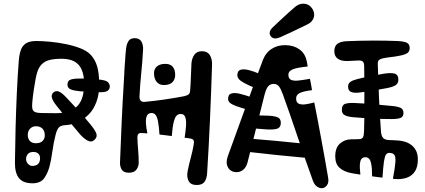

<svg xmlns="http://www.w3.org/2000/svg" viewBox="-20 -926 2247 1016"><path d="M159 -452Q152.5 -407 150.8 -384.2Q149 -361.5 151 -352.2Q153 -343 158 -338Q167 -329 195 -328Q223 -327 277 -327Q318.5 -327 347 -337.8Q375.5 -348.5 392.8 -368.5Q410 -388.5 417.5 -417.2Q425 -446 425 -482Q425 -550.5 396.2 -582.8Q367.5 -615 306 -615Q268.5 -615 243 -608.8Q217.5 -602.5 201 -586Q193.5 -578.5 187.8 -568.8Q182 -559 177.2 -544.2Q172.5 -529.5 168.2 -507Q164 -484.5 159 -452ZM59 -66Q60 -157.5 62.5 -250.8Q65 -344 69 -432.5Q73 -521 79 -599Q81.5 -636.5 90 -660.8Q98.5 -685 118 -697Q137.5 -709 172.5 -709Q205 -709 246.2 -705Q287.5 -701 329 -692.5Q370.5 -684 404.5 -670.8Q438.5 -657.5 457 -639Q482.5 -613.5 493.8 -575.8Q505 -538 505 -478Q505 -425.5 489.8 -385.5Q474.5 -345.5 451 -322Q428.5 -299.5 407 -287.2Q385.5 -275 365.5 -270Q345.5 -265 328 -264Q313 -263.5 302.8 -259.2Q292.5 -255 285.8 -244Q279 -233 274 -212Q263.5 -171 257.2 -125Q251 -79 242 -45Q233 -10.5 214 16.8Q195 44 150 44Q100.5 43 79.5 15.5Q58.5 -12 59 -66ZM455 -272Q480.5 -241.5 488.8 -222.2Q497 -203 481 -187Q464.5 -170.5 443.8 -181.8Q423 -193 402 -217Q370 -254.5 338.8 -292.5Q307.5 -330.5 278 -368Q258.5 -393 254.5 -409.5Q250.5 -426 263 -437Q275 -447 290.8 -441.8Q306.5 -436.5 331 -410Q362 -378 393.2 -343.5Q424.5 -309 455 -272ZM500 -505.5Q540 -502 550.5 -491.8Q561 -481.5 561 -468Q561 -454 549 -445.2Q537 -436.5 498 -438Q474 -439 450.5 -440Q427 -441 403 -443Q371.5 -446 354.2 -453Q337 -460 337 -478Q337 -501.5 359.2 -506.5Q381.5 -511.5 416 -510.5Q435 -510 456.8 -508.8Q478.5 -507.5 500 -505.5ZM89 -74Q99 -74 104 -66.2Q109 -58.5 109 -42Q109 -21 104 -15Q99 -9 92 -9Q90 -9 87.8 -9Q85.5 -9 83 -9Q75 -9 70 -17.5Q65 -26 65 -43Q65 -60.5 69.8 -67.2Q74.5 -74 82 -74Q83.5 -74 85.5 -74Q87.5 -74 89 -74ZM170 -168Q194 -168 205.5 -180.2Q217 -192.5 217 -209Q217 -233 204.5 -245.5Q192 -258 170 -258Q152 -258 139.5 -245.5Q127 -233 127 -212Q127 -191 138.5 -179.5Q150 -168 170 -168ZM150 -48Q170.5 -48 181.2 -58Q192 -68 192 -89Q192 -104 182.5 -113Q173 -122 157 -122Q137.5 -122 127.8 -111.2Q118 -100.5 118 -84Q118 -69 128.5 -58.5Q139 -48 150 -48Z M615 -65Q619 -172.5 623.8 -279Q628.5 -385.5 635 -488Q635.5 -495.5 635.8 -503Q636 -510.5 636.5 -518Q637 -522.5 637.2 -527.2Q637.5 -532 637.8 -537Q638 -542 638 -547Q638.5 -557 639.2 -567.2Q640 -577.5 640.5 -587Q641.5 -596 642 -604.5Q642.5 -613 643 -622Q643.5 -628 643.8 -632.8Q644 -637.5 644.5 -642.2Q645 -647 645.5 -652Q646 -657.5 646.5 -662.2Q647 -667 647.5 -672Q651 -696 660.8 -710Q670.5 -724 693 -724Q718 -724 728.2 -706.2Q738.5 -688.5 737 -662Q733.5 -597 727.2 -536.8Q721 -476.5 718 -414Q717.5 -402 724 -393.8Q730.5 -385.5 746 -387Q796.5 -391.5 851 -399.5Q905.5 -407.5 955 -417Q972.5 -421 979 -427.5Q985.5 -434 986 -446Q989 -480.5 990 -516.2Q991 -552 993 -590Q995.5 -618.5 1008.8 -636.8Q1022 -655 1049 -655Q1077 -655 1090.2 -634.8Q1103.5 -614.5 1102 -580Q1097.5 -437 1091 -289.5Q1084.5 -142 1076 -10Q1074.5 18.5 1062.5 35.8Q1050.5 53 1021 53Q989.5 53 978.2 32Q967 11 973 -21Q980 -56.5 989.5 -91.2Q999 -126 1005 -161Q1008 -177 1004 -184Q1000 -191 987 -193Q979.5 -194.5 972 -195.5Q964.5 -196.5 957 -197Q962 -229.5 964.2 -258Q966.5 -286.5 961 -304.5Q955.5 -322.5 937 -323Q925 -323.5 915.8 -315.5Q906.5 -307.5 899.8 -282.2Q893 -257 889 -206Q873.5 -208.5 857 -210.2Q840.5 -212 824 -214Q821 -258.5 816.2 -283.2Q811.5 -308 803.2 -318Q795 -328 782 -328Q759.5 -328 753.8 -303Q748 -278 760 -220Q752.5 -221 745 -221.2Q737.5 -221.5 730 -222Q717.5 -223 712.2 -217Q707 -211 707 -198Q708 -165 711 -132Q714 -99 714 -65Q714 -45 702 -28.5Q690 -12 662 -12Q634.5 -12 624.5 -28Q614.5 -44 615 -65ZM847 -476Q822.5 -476 808.8 -493Q795 -510 795 -539Q795 -561.5 810.8 -574.8Q826.5 -588 855 -588Q881.5 -588 894.2 -572.5Q907 -557 907 -529Q907 -506 892.5 -491Q878 -476 847 -476ZM1047 -551Q1059 -551 1065 -541.2Q1071 -531.5 1071 -512Q1071 -494 1064.2 -484Q1057.5 -474 1044 -474Q1039 -474 1034 -474Q1029 -474 1023 -474Q1011 -474 1006 -484.8Q1001 -495.5 1001 -511Q1001 -531.5 1008 -541.2Q1015 -551 1030 -551Q1034.5 -551 1038.5 -551Q1042.5 -551 1047 -551ZM673 -24Q646 -24 635 -35.5Q624 -47 624 -62Q624 -84 634.5 -96.5Q645 -109 665 -109Q685.5 -109 697.2 -96.2Q709 -83.5 709 -60Q709 -43.5 699 -33.8Q689 -24 673 -24ZM690 -656Q700 -656 704.5 -647.2Q709 -638.5 709 -628Q709 -617 704.2 -607.5Q699.5 -598 689 -597Q685.5 -597 681.8 -596.5Q678 -596 674 -596Q664.5 -595.5 659.8 -604.2Q655 -613 655 -624Q655 -635.5 660.5 -645.8Q666 -656 677 -656Q680 -656 683.5 -656Q687 -656 690 -656Z M1185 -98Q1192 -117.5 1209 -164.2Q1226 -211 1248 -271.8Q1270 -332.5 1292 -393Q1294 -397.5 1295.5 -402Q1297 -406.5 1298.5 -410.8Q1300 -415 1301.5 -419.5Q1304 -425.5 1306.2 -431.8Q1308.5 -438 1310.5 -444Q1316.5 -460 1322 -475.2Q1327.5 -490.5 1332.5 -504.5Q1334.5 -509 1336 -513.2Q1337.5 -517.5 1339 -521.8Q1340.5 -526 1342 -530Q1344.5 -537.5 1347.2 -544.2Q1350 -551 1352 -557.5Q1360 -578.5 1364.8 -591.2Q1369.5 -604 1370 -606Q1386 -647.5 1418 -667.8Q1450 -688 1491 -687Q1534 -686.5 1565 -664.5Q1596 -642.5 1604 -598Q1605 -592 1606.2 -586Q1607.5 -580 1608 -574Q1548 -568 1527 -558.2Q1506 -548.5 1506 -531Q1506 -509.5 1520.8 -503.2Q1535.5 -497 1561.2 -500Q1587 -503 1620 -509Q1623 -494 1626 -479Q1629 -464 1631 -449Q1584.5 -443 1565.8 -433.5Q1547 -424 1547 -405Q1547 -383 1561.5 -377Q1576 -371 1598 -374.2Q1620 -377.5 1643 -384Q1653 -334 1662.5 -284Q1672 -234 1681 -184.5Q1690 -135 1699 -85.8Q1708 -36.5 1716 12Q1721.5 39.5 1710 54.8Q1698.5 70 1682 70Q1669.5 70 1656.5 60.5Q1643.5 51 1636 31Q1595.5 -81 1555.5 -200.2Q1515.5 -319.5 1477 -426Q1466.5 -455.5 1456.2 -468.8Q1446 -482 1428 -482Q1411 -482 1399.8 -470Q1388.5 -458 1380 -425Q1357 -336 1334.5 -244Q1312 -152 1290 -67Q1282.5 -39.5 1266.5 -27.2Q1250.5 -15 1233 -15Q1201 -15 1187 -39.2Q1173 -63.5 1185 -98ZM1286 -251 1305 -314Q1328.5 -315 1351.2 -315Q1374 -315 1397 -314Q1431.5 -312.5 1448.8 -305.5Q1466 -298.5 1466 -276Q1466 -254.5 1451 -246.8Q1436 -239 1393 -241Q1366 -242.5 1339.2 -245.2Q1312.5 -248 1286 -251ZM1296 -122Q1273 -125 1259 -134.5Q1245 -144 1245 -159Q1245 -182.5 1263.2 -188.5Q1281.5 -194.5 1307 -192Q1372.5 -187 1444.2 -180.2Q1516 -173.5 1587 -166L1607 -90Q1523 -97.5 1443.2 -105.8Q1363.5 -114 1296 -122ZM1328 -461Q1294.5 -475 1274.2 -485.8Q1254 -496.5 1245 -506.5Q1236 -516.5 1236 -528Q1236 -551.5 1253 -556.8Q1270 -562 1297.8 -554.8Q1325.5 -547.5 1356.5 -534ZM1293 -345Q1253.5 -356 1230.2 -364.5Q1207 -373 1197 -381.8Q1187 -390.5 1187 -402Q1187 -426 1204 -431.2Q1221 -436.5 1249.2 -429.8Q1277.5 -423 1311 -411ZM1574 -246 1559 -321Q1584.5 -325.5 1600.2 -325.2Q1616 -325 1623 -314.2Q1630 -303.5 1630 -277Q1630 -258.5 1616 -253.5Q1602 -248.5 1574 -246ZM1610 -86 1595 -166Q1621 -171.5 1636.5 -170.5Q1652 -169.5 1659 -157.5Q1666 -145.5 1666 -118Q1666 -98 1652 -92.8Q1638 -87.5 1610 -86ZM1463 -729Q1448.5 -722.5 1436.5 -722.5Q1424 -722.5 1415.5 -731.2Q1407 -740 1407 -750.5Q1407 -766.5 1424 -782Q1442.5 -799.5 1463.2 -819Q1484 -838.5 1504.5 -857Q1525 -875.5 1542 -890Q1562.5 -906.5 1585 -906.5Q1610 -906.5 1626.2 -888.2Q1642.5 -870 1642.5 -848Q1642.5 -833.5 1633.8 -819.5Q1625 -805.5 1605 -796Q1571.5 -779.5 1532 -760.8Q1492.5 -742 1463 -729Z M2053 -296Q2000.5 -296 1948.8 -298.8Q1897 -301.5 1846 -306Q1820.5 -308.5 1804.8 -316.2Q1789 -324 1789 -345Q1789 -371.5 1808 -377Q1827 -382.5 1856 -381Q1904 -379 1960.8 -374Q2017.5 -369 2057 -365Q2086.5 -362 2100.8 -354.8Q2115 -347.5 2115 -328Q2115 -308 2099.5 -302Q2084 -296 2053 -296ZM2029 -460Q1991.5 -452.5 1954.5 -446.5Q1917.5 -440.5 1880 -436Q1855.5 -433 1838.8 -439Q1822 -445 1822 -468Q1822 -484.5 1835 -493.2Q1848 -502 1869 -507Q1904.5 -516 1940.2 -523Q1976 -530 2011 -536Q2048.5 -542 2068.2 -536.5Q2088 -531 2088 -504Q2088 -484 2072.8 -474.8Q2057.5 -465.5 2029 -460ZM1860 -493Q1871.5 -493 1877.2 -486.8Q1883 -480.5 1883 -472Q1883 -456.5 1876.2 -449.8Q1869.5 -443 1859 -443Q1845.5 -443 1839.2 -450Q1833 -457 1833 -468Q1833 -480 1839.8 -486.5Q1846.5 -493 1860 -493ZM1754 -99Q1754 -144 1778.8 -166.2Q1803.5 -188.5 1840 -189Q1853.5 -189 1863.5 -189.2Q1873.5 -189.5 1883 -190Q1896 -191 1900.8 -199.8Q1905.5 -208.5 1906 -227Q1906.5 -234.5 1906.8 -243.5Q1907 -252.5 1907 -262.5Q1907.5 -269 1907.5 -275.8Q1907.5 -282.5 1907.5 -289Q1908 -295.5 1908 -302Q1908 -308.5 1908 -315Q1908 -321.5 1908 -343.5Q1908 -365.5 1908 -395Q1908 -398.5 1908 -401.8Q1908 -405 1908 -408.5Q1908 -412 1908 -415.5Q1908 -420.5 1908 -425.2Q1908 -430 1908 -435Q1908 -478 1907.8 -518.8Q1907.5 -559.5 1907 -578Q1906.5 -594 1900.2 -600Q1894 -606 1879 -606Q1866.5 -606 1849.5 -604.5Q1832.5 -603 1815 -603Q1784.5 -603 1766.8 -615.8Q1749 -628.5 1749 -656Q1750 -684 1766.8 -695.2Q1783.5 -706.5 1814 -708Q1882.5 -711 1950.8 -711.2Q2019 -711.5 2081 -709Q2117 -707.5 2132.5 -700Q2148 -692.5 2148 -672Q2148 -652.5 2133.8 -644Q2119.5 -635.5 2094 -631Q2068.5 -626 2047 -623.8Q2025.5 -621.5 2005 -617Q1991.5 -614 1985.2 -608.2Q1979 -602.5 1979 -588Q1981.5 -499 1985.5 -409.2Q1989.5 -319.5 1996 -230Q1997.5 -207.5 2006.8 -196.8Q2016 -186 2037 -185Q2047.5 -184.5 2058.5 -184.2Q2069.5 -184 2080 -183Q2135 -180 2163.5 -153Q2192 -126 2191 -81Q2191 -43 2175.8 -19.2Q2160.5 4.5 2132.5 14.5Q2104.5 24.5 2067 21Q2065 21 2063.2 20.5Q2061.5 20 2059 20Q2070 -37 2072.2 -66.5Q2074.5 -96 2066.8 -106.5Q2059 -117 2040 -117Q2028.5 -117 2022 -107.2Q2015.5 -97.5 2011.5 -69.2Q2007.5 -41 2004 14Q1990.5 12.5 1977 10.8Q1963.5 9 1949 7Q1949 -36.5 1944.5 -58.2Q1940 -80 1932 -87Q1924 -94 1913 -94Q1902 -94 1894.5 -87Q1887 -80 1884.8 -60.2Q1882.5 -40.5 1887 -2Q1875 -3.5 1863 -5.8Q1851 -8 1839 -10Q1801 -17 1777.5 -37.5Q1754 -58 1754 -99Z"/></svg>

Font: Kablammo
Style: Regular
Weight: 400
Designer: Travis Kochel, Lizy Gershenzon, Daria Petrova, Ethan Cohen
Foundry: Vectro Type Foundry
Version: Version 1.002